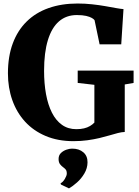

<svg xmlns="http://www.w3.org/2000/svg" viewBox="-20 -772 770 1065"><path d="M387.5 11Q301.5 11 233.8 -17.5Q166 -46 119.2 -97Q72.5 -148 48.2 -216.8Q24 -285.5 24 -365Q24 -459 50.8 -531Q77.5 -603 127.8 -652.5Q178 -702 249.5 -727.2Q321 -752.5 410.5 -752.5Q451.5 -752.5 490.5 -748.2Q529.5 -744 563.5 -738Q597.5 -732 623.8 -727.2Q650 -722.5 665 -721.5L652.5 -526H532.5L504.5 -660Q500.5 -666 489.2 -672.5Q478 -679 457.8 -683.8Q437.5 -688.5 406 -688.5Q348 -688.5 307.5 -653.8Q267 -619 245.8 -550Q224.5 -481 224.5 -379Q224.5 -309 235.2 -250Q246 -191 268 -147.2Q290 -103.5 323.8 -79.5Q357.5 -55.5 403 -55.5Q427.5 -55.5 446.2 -60Q465 -64.5 479.2 -73Q493.5 -81.5 503.5 -92V-301.5L411 -312V-380.5H721V-312L672 -303.5V-40Q654.5 -39.5 633.5 -34Q612.5 -28.5 587.2 -21Q562 -13.5 531.5 -6.2Q501 1 465 6Q429 11 387.5 11ZM465.5 129Q465 161.5 448 190.2Q431 219 407.2 240Q383.5 261 363.5 272.5H361.5L318 251.5L316 244.5Q329 238.5 339.8 220.2Q350.5 202 350.5 191Q350.5 175 344 167.8Q337.5 160.5 329.5 155Q321 149 313 138.8Q305 128.5 305 110Q305 89 318.2 76.5Q331.5 64 348.8 58.2Q366 52.5 378 52.5H381.5Q418.5 52.5 442.2 72.8Q466 93 465.5 129Z"/></svg>

Font: Merriweather 28pt Black
Style: Regular
Weight: 900
Version: Version 2.100